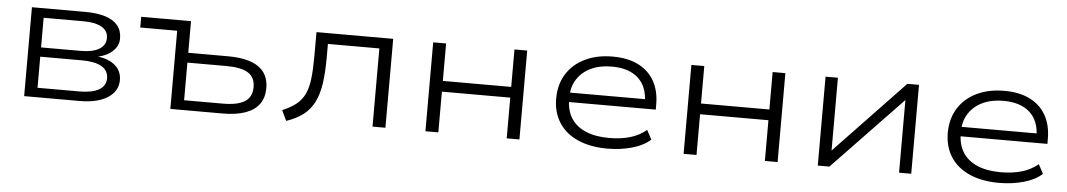

<svg xmlns="http://www.w3.org/2000/svg" viewBox="-33 -770 5847 1052"><g transform="rotate(5 2890.5 -243.5)"><path d="M110 0V-489H402Q469 -489 514.5 -474.5Q560 -460 583 -431.5Q606 -403 606 -360Q606 -317 570 -286.5Q534 -256 473 -247L474 -253Q524 -250 557.5 -234Q591 -218 608 -192.5Q625 -167 625 -134Q625 -72 569 -36Q513 0 414 0ZM179 -52H409Q479 -52 516.5 -73.5Q554 -95 554 -137Q554 -180 516.5 -201.5Q479 -223 409 -223H179ZM179 -274H398Q463 -274 498.5 -295.5Q534 -317 534 -357Q534 -396 498.5 -416.5Q463 -437 398 -437H179Z M914 0V-430H711V-489H985V-315H1201Q1315 -315 1371.5 -276Q1428 -237 1428 -159Q1428 -107 1402.5 -71.5Q1377 -36 1326.5 -18Q1276 0 1201 0ZM985 -54H1197Q1279 -54 1318.5 -79Q1358 -104 1358 -159Q1358 -213 1319 -237Q1280 -261 1197 -261H985Z M1552 10 1525 -47Q1571 -66 1600.5 -89.5Q1630 -113 1646.5 -147.5Q1663 -182 1669 -233Q1675 -284 1675 -357V-489H2097V0H2026V-430H1743V-355Q1743 -272 1734 -211.5Q1725 -151 1703.5 -108.5Q1682 -66 1645 -37.5Q1608 -9 1552 10Z M2317 0V-489H2388V-283H2764V-489H2834V0H2764V-224H2388V0Z M3318 8Q3226 8 3157.5 -21.5Q3089 -51 3052 -107.5Q3015 -164 3015 -241Q3015 -318 3050.5 -375.5Q3086 -433 3151.5 -465Q3217 -497 3304 -497Q3387 -497 3445 -468Q3503 -439 3533.5 -385Q3564 -331 3564 -255V-228H3064V-280H3524L3501 -263Q3500 -350 3448.5 -396Q3397 -442 3304 -442Q3238 -442 3189.5 -419Q3141 -396 3113.5 -353.5Q3086 -311 3086 -252V-245Q3086 -182 3113.5 -139Q3141 -96 3194 -73.5Q3247 -51 3323 -51Q3385 -51 3436 -65.5Q3487 -80 3527 -113L3554 -62Q3517 -28 3453.5 -10Q3390 8 3318 8Z M3737 0V-489H3808V-283H4184V-489H4254V0H4184V-224H3808V0Z M4475 0V-489H4543V-77H4532L4925 -489H4989V0H4922V-411H4933L4539 0Z M5472 8Q5380 8 5311.5 -21.5Q5243 -51 5206 -107.5Q5169 -164 5169 -241Q5169 -318 5204.5 -375.5Q5240 -433 5305.5 -465Q5371 -497 5458 -497Q5541 -497 5599 -468Q5657 -439 5687.5 -385Q5718 -331 5718 -255V-228H5218V-280H5678L5655 -263Q5654 -350 5602.5 -396Q5551 -442 5458 -442Q5392 -442 5343.5 -419Q5295 -396 5267.5 -353.5Q5240 -311 5240 -252V-245Q5240 -182 5267.5 -139Q5295 -96 5348 -73.5Q5401 -51 5477 -51Q5539 -51 5590 -65.5Q5641 -80 5681 -113L5708 -62Q5671 -28 5607.5 -10Q5544 8 5472 8Z"/></g></svg>

Font: Nunito Sans 10pt Expanded Light
Style: Regular
Weight: 300
Width: 7
Designer: Vernon Adams
Foundry: Vernon Adams
Version: Version 3.101;gftools[0.9.27]